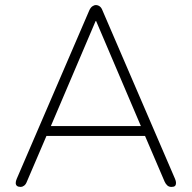

<svg xmlns="http://www.w3.org/2000/svg" viewBox="-20 -731 756 757"><path d="M62 6Q52 6 47 2Q42 -2 42 -9.5Q42 -17 46 -26L332 -690Q337 -701 344 -706Q351 -711 358 -711Q366 -711 373 -706Q380 -701 384 -690L670 -26Q674 -17 674 -9.5Q674 -2 670 2Q666 6 656 6Q646 6 639.5 0Q633 -6 629 -15L548 -204L575 -195H139L167 -204L86 -15Q82 -4 75 1Q68 6 62 6ZM357 -648 178 -228 156 -234H558L538 -228L359 -648Z"/></svg>

Font: Nunito ExtraLight ExtraLight
Style: Regular
Weight: 250
Version: Version 3.602